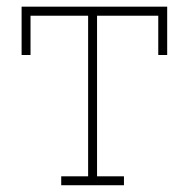

<svg xmlns="http://www.w3.org/2000/svg" viewBox="-20 -548 569 568"><path d="M161.1 0V-26.4H240.7V-501.5H70.3V-385.3H43.9V-528.3H474.6V-385.3H448.2V-501.5H267.1V-26.4H346.7V0Z"/></svg>

Font: Roboto Slab Thin
Style: Regular
Weight: 100
Designer: Google
Version: Version 2.000; ttfautohint (v1.8.1.43-b0c9)